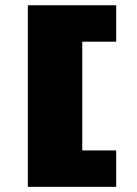

<svg xmlns="http://www.w3.org/2000/svg" viewBox="-20 -724 532 744"><path d="M87.9 -703.6H430.2V-562.5H298.8V-141.1H430.2V0H87.9Z"/></svg>

Font: Candal
Style: Regular
Weight: 400
Designer: vernon adams
Foundry: vernon adams
Version: Version 1.000